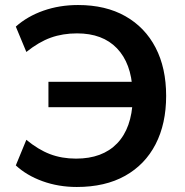

<svg xmlns="http://www.w3.org/2000/svg" viewBox="-20 -735 737 765"><path d="M286 10Q213 10 149.5 -13Q86 -36 43 -76L85 -178Q132 -139 179 -121Q226 -103 283 -103Q388 -103 446.5 -163.5Q505 -224 509 -339L544 -308H173V-409H542L508 -375Q503 -483 446 -542.5Q389 -602 287 -602Q230 -602 182.5 -585Q135 -568 85 -528L43 -629Q89 -670 153 -692.5Q217 -715 291 -715Q401 -715 479.5 -670.5Q558 -626 600 -545Q642 -464 642 -353Q642 -242 600 -160.5Q558 -79 478.5 -34.5Q399 10 286 10Z"/></svg>

Font: Mulish ExtraLight
Style: Regular
Weight: 200
Designer: Vernon Adams
Foundry: Vernon Adams
Version: Version 3.603